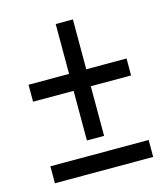

<svg xmlns="http://www.w3.org/2000/svg" viewBox="-95 -679 662 755"><g transform="rotate(-15 236.5 -302.0)"><path d="M36 0V-69H436V0ZM271 -401H435V-332H271V-130H201V-332H36V-401H201V-604H271Z"/></g></svg>

Font: Noto Sans Condensed
Style: Regular
Weight: 400
Width: 3
Version: Version 2.013